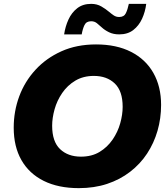

<svg xmlns="http://www.w3.org/2000/svg" viewBox="-20 -962 866 994"><path d="M51 -301Q51 -386 79.5 -463Q108 -540 163.5 -600.5Q219 -661 298 -696.5Q377 -732 477 -732Q583 -732 658.5 -693.5Q734 -655 774 -584.5Q814 -514 814 -419Q814 -349 795.5 -285Q777 -221 741.5 -167Q706 -113 653.5 -72.5Q601 -32 534.5 -10Q468 12 388 12Q282 12 206.5 -25.5Q131 -63 91 -133Q51 -203 51 -301ZM250 -311Q250 -229 291 -190Q332 -151 399 -151Q455 -151 495.5 -175.5Q536 -200 563 -239.5Q590 -279 602.5 -324Q615 -369 615 -409Q615 -491 574 -530Q533 -569 466 -569Q411 -569 370 -544.5Q329 -520 302 -480.5Q275 -441 262.5 -396Q250 -351 250 -311ZM312 -784Q318 -825 334.5 -861Q351 -897 380 -919.5Q409 -942 452 -942Q482 -942 505 -928.5Q528 -915 543 -902Q556 -891 568.5 -882.5Q581 -874 597 -874Q622 -874 631.5 -893.5Q641 -913 647 -942H737Q732 -901 715.5 -865Q699 -829 670 -806.5Q641 -784 597 -784Q567 -784 544.5 -795Q522 -806 507 -820Q494 -832 481.5 -842Q469 -852 452 -852Q427 -852 417.5 -832.5Q408 -813 403 -784Z"/></svg>

Font: Kufam ExtraBold
Style: Italic
Weight: 800
Italic angle: -11°
Designer: Artur Schmal
Foundry: Original Type
Version: Version 1.301; ttfautohint (v1.8.3)